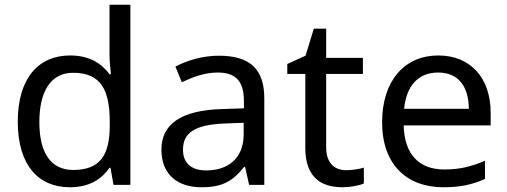

<svg xmlns="http://www.w3.org/2000/svg" viewBox="-20 -780 2141 810"><path d="M275 10C359 10 410 -26 442 -72H446L459 0H530V-760H442V-546C442 -526 446 -484 448 -467H442C409 -511 359 -546 276 -546C143 -546 55 -451 55 -267C55 -83 142 10 275 10ZM289 -63C193 -63 146 -137 146 -265C146 -392 193 -473 288 -473C407 -473 443 -399 443 -266V-250C443 -125 402 -63 289 -63Z M903 -545C833 -545 767 -524 720 -499L747 -433C791 -454 842 -474 898 -474C968 -474 1009 -444 1009 -355V-323L918 -320C743 -315 661 -256 661 -149C661 -40 733 10 830 10C920 10 963 -17 1010 -76H1014L1031 0H1095V-365C1095 -490 1033 -545 903 -545ZM929 -259 1008 -262V-214C1008 -110 940 -61 850 -61C792 -61 752 -88 752 -148C752 -216 795 -254 929 -259Z M1440 -62C1391 -62 1356 -93 1356 -158V-468H1511V-536H1356V-659H1304L1269 -545L1192 -510V-468H1268V-156C1268 -26 1341 10 1425 10C1457 10 1496 3 1515 -6V-73C1498 -67 1466 -62 1440 -62Z M1829 -546C1687 -546 1592 -440 1592 -264C1592 -85 1697 10 1850 10C1923 10 1971 -1 2026 -25V-102C1970 -78 1922 -65 1854 -65C1747 -65 1686 -130 1683 -251H2050V-304C2050 -450 1966 -546 1829 -546ZM1828 -474C1917 -474 1957 -412 1958 -321H1685C1694 -417 1744 -474 1828 -474Z"/></svg>

Font: Noto Sans Newa
Style: Regular
Weight: 400
Designer: Monotype Design Team
Foundry: Monotype Imaging Inc.
Version: Version 2.007